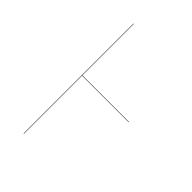

<svg xmlns="http://www.w3.org/2000/svg" viewBox="-206 -761 841 841"><g transform="rotate(45 215.0 -340.0)"><path d="M397 -359.9H107.9V0H106V-680.2H107.9V-361.8H397Z"/></g></svg>

Font: Fira Sans Compressed Two
Style: Regular
Weight: 100
Width: 1
Designer: Carrois Corporate & Edenspiekermann AG
Foundry: Carrois Corporate GbR & Edenspiekermann AG
Version: Version 4.203;PS 004.203;hotconv 1.0.88;makeotf.lib2.5.64775